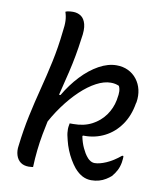

<svg xmlns="http://www.w3.org/2000/svg" viewBox="-86 -825 771 911"><g transform="rotate(10 300.0 -370.0)"><path d="M156 -750Q162 -753 168 -754Q174 -755 180 -755.5Q186 -756 192 -756Q214 -756 230.5 -745Q247 -734 254 -708Q261 -682 253 -637Q242 -552 223 -472.5Q204 -393 184.5 -315Q165 -237 150.5 -159Q136 -81 133 2Q130 3 126.5 3Q123 3 119.5 3.5Q116 4 112 4Q88 4 72.5 -7.5Q57 -19 50.5 -40Q44 -61 48 -86Q57 -163 72 -233Q87 -303 104.5 -370.5Q122 -438 137 -508Q152 -578 160 -653Q165 -686 164 -708Q163 -730 156 -750ZM440 -542Q471 -542 496 -530Q521 -518 538 -496Q555 -474 561.5 -446Q568 -418 563 -386L561 -379Q551 -319 520.5 -275.5Q490 -232 445 -209Q400 -186 348 -186Q346 -186 344 -186Q342 -186 340 -186L338 -182Q344 -152 355.5 -127.5Q367 -103 378 -90Q384 -82 390.5 -77Q397 -72 403.5 -69.5Q410 -67 417 -67Q440 -67 472.5 -81Q505 -95 540 -124H546Q547 -117 546 -109Q545 -101 544 -92Q540 -70 531 -53Q522 -36 509 -21Q499 -12 484.5 -3Q470 6 452.5 11Q435 16 415 16Q393 16 373 6Q353 -4 333 -27Q320 -43 308 -63.5Q296 -84 287 -106.5Q278 -129 273 -150Q269 -165 267 -175.5Q265 -186 265 -195Q264 -204 265 -213.5Q266 -223 268 -232Q273 -232 277 -232Q281 -232 286 -232Q337 -232 375 -252Q413 -272 437 -305.5Q461 -339 469 -380L470 -387Q474 -407 473.5 -421.5Q473 -436 467 -448Q458 -452 448.5 -454Q439 -456 427 -456Q395 -456 358 -436.5Q321 -417 283.5 -381.5Q246 -346 211 -298Q176 -250 148 -193L173 -357H202Q233 -410 272.5 -452Q312 -494 355.5 -518Q399 -542 440 -542Z"/></g></svg>

Font: Rec Mono Duotone
Style: Italic
Weight: 400
Italic angle: -10°
Monospace: yes
Version: Version 1.085; ttfautohint (v1.8.4.7-5d5b)